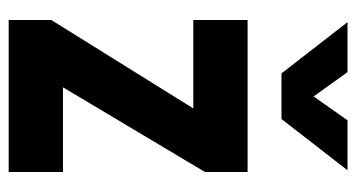

<svg xmlns="http://www.w3.org/2000/svg" viewBox="-209 -611 820 442"><g transform="rotate(90 201.0 -390.0)"><path d="M26 0V-98L262 -477L291 -425H26V-550H376V-452L150 -73L120 -125H376V0ZM149 -628 31 -780H146L202 -702L257 -780H372L254 -628Z"/></g></svg>

Font: Mohave Light
Style: Bold
Weight: 700
Version: Version 2.003